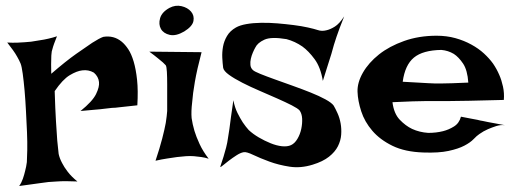

<svg xmlns="http://www.w3.org/2000/svg" viewBox="-20 -614 1776 660"><path d="M4.9 -467.8Q23.4 -466.8 38.6 -467.3Q53.7 -467.8 64.5 -468.8Q77.1 -469.7 86.9 -470.7Q101.6 -472.7 117.2 -475.6Q130.9 -477.5 146 -481Q161.1 -484.4 175.8 -489.3Q169.9 -474.6 166 -463.9Q162.1 -453.1 160.2 -445.3Q157.2 -436.5 157.2 -430.7Q156.2 -423.8 156.2 -414.1Q155.3 -397.5 156.2 -360.4Q207 -404.3 241.7 -428.7Q276.4 -453.1 296.9 -466.8Q321.3 -482.4 335 -487.3Q371.1 -493.2 398.4 -470.7Q410.2 -460.9 420.9 -444.8Q431.6 -428.7 439.5 -402.3Q447.3 -376 451.2 -339.4Q455.1 -302.7 452.1 -252Q431.6 -250 415.5 -248Q399.4 -246.1 388.7 -245.1Q376 -243.2 365.2 -243.2L338.9 -240.2Q325.2 -238.3 305.2 -236.8Q285.2 -235.4 256.8 -232.4Q297.9 -265.6 310.1 -290.5Q322.3 -315.4 320.3 -332Q318.4 -350.6 302.7 -364.3Q284.2 -375 262.7 -372.1Q244.1 -370.1 219.7 -355.5Q195.3 -340.8 168 -300.8Q169.9 -238.3 172.4 -197.3Q174.8 -156.2 176.8 -130.9Q179.7 -101.6 181.6 -85Q184.6 -70.3 193.4 -53.7Q200.2 -40 212.9 -23.4Q225.6 -6.8 246.1 9.8Q203.1 7.8 175.8 9.8Q159.2 10.7 146.5 11.7Q132.8 13.7 117.2 15.6Q103.5 17.6 85.4 20Q67.4 22.5 45.9 25.4Q53.7 14.6 58.6 0.5Q63.5 -13.7 66.4 -26.4Q70.3 -41 72.3 -56.6Q73.2 -70.3 73.7 -97.7Q74.2 -125 72.8 -159.7Q71.3 -194.3 69.3 -231.9Q67.4 -269.5 64.5 -302.7Q61.5 -335.9 58.1 -360.8Q54.7 -385.7 50.8 -395.5Q45.9 -407.2 39.1 -418.9Q33.2 -429.7 24.4 -441.9Q15.6 -454.1 4.9 -467.8Z M493.2 -436.5 672.9 -434.6Q657.2 -375 649.9 -333Q642.6 -291 640.6 -262.7Q636.7 -230.5 638.7 -208Q641.6 -187.5 648.4 -164.1Q654.3 -144.5 666 -119.1Q677.7 -93.8 697.3 -68.4Q685.5 -72.3 671.9 -74.2Q658.2 -76.2 646.5 -77.1Q632.8 -78.1 619.1 -77.1Q605.5 -76.2 588.9 -74.2Q575.2 -72.3 555.7 -69.3Q536.1 -66.4 514.6 -61.5Q529.3 -105.5 537.6 -137.7Q545.9 -169.9 549.8 -191.4Q553.7 -216.8 554.7 -232.4Q554.7 -252 554.7 -276.9Q554.7 -301.8 554.7 -325.2Q554.7 -348.6 553.7 -366.7Q552.7 -384.8 549.8 -389.6L540 -399.4Q534.2 -404.3 522.9 -413.6Q511.7 -422.9 493.2 -436.5ZM562.5 -586.9Q583 -597.7 604 -592.8Q625 -587.9 636.7 -574.2Q648.4 -560.5 645 -542Q641.6 -523.4 613.3 -505.9Q585 -489.3 563.5 -494.1Q542 -499 533.2 -514.6Q524.4 -530.3 530.3 -551.3Q536.1 -572.3 562.5 -586.9Z M1163.1 -557.6Q1154.3 -536.1 1147.9 -518.6Q1141.6 -501 1136.7 -487.3Q1131.8 -471.7 1127.9 -460Q1124 -446.3 1119.1 -428.7Q1114.3 -413.1 1106.9 -390.1Q1099.6 -367.2 1089.8 -335.9Q1082 -382.8 1061.5 -410.6Q1041 -438.5 1019.5 -454.1Q994.1 -471.7 964.8 -479.5Q912.1 -488.3 888.7 -477.5Q865.2 -466.8 857.4 -450.2Q853.5 -443.4 849.1 -433.1Q844.7 -422.9 842.3 -412.1Q839.8 -401.4 840.8 -390.6Q841.8 -379.9 849.6 -373Q854.5 -368.2 875 -359.9Q895.5 -351.6 924.3 -341.3Q953.1 -331.1 985.8 -319.3Q1018.6 -307.6 1047.9 -295.9Q1077.1 -284.2 1098.6 -272.5Q1120.1 -260.7 1127 -251Q1132.8 -241.2 1140.1 -225.1Q1147.5 -209 1150.9 -189.9Q1154.3 -170.9 1152.8 -150.9Q1151.4 -130.9 1141.6 -111.3Q1131.8 -91.8 1110.8 -75.2Q1089.8 -58.6 1054.7 -47.9Q1013.7 -35.2 975.6 -41Q937.5 -46.9 905.8 -58.6Q874 -70.3 850.6 -81.5Q827.1 -92.8 817.4 -90.8Q806.6 -88.9 793 -80.1Q779.3 -71.3 767.1 -62Q754.9 -52.7 746.1 -45.4Q737.3 -38.1 737.3 -40Q737.3 -42 740.7 -51.8Q744.1 -61.5 748.5 -75.7Q752.9 -89.8 757.3 -106.9Q761.7 -124 763.7 -139.6Q765.6 -152.3 768.6 -170.9Q770.5 -187.5 773.9 -211.4Q777.3 -235.4 782.2 -269.5Q787.1 -244.1 796.4 -225.6Q805.7 -207 814.5 -193.4Q825.2 -177.7 835 -167Q849.6 -153.3 869.6 -141.6Q889.6 -129.9 910.2 -121.6Q930.7 -113.3 949.2 -111.3Q967.8 -109.4 980.5 -115.2Q993.2 -121.1 1002.4 -136.7Q1011.7 -152.3 1015.6 -170.9Q1019.5 -189.5 1018.6 -206.5Q1017.6 -223.6 1009.8 -234.4Q1003.9 -241.2 982.9 -252Q961.9 -262.7 933.1 -275.4Q904.3 -288.1 872.6 -301.8Q840.8 -315.4 813 -329.6Q785.2 -343.8 767.1 -356.9Q749 -370.1 747.1 -380.9Q745.1 -396.5 744.1 -415.5Q743.2 -434.6 746.6 -453.6Q750 -472.7 760.3 -490.2Q770.5 -507.8 791 -519.5Q804.7 -527.3 827.1 -531.2Q849.6 -535.2 877 -535.6Q904.3 -536.1 933.6 -533.7Q962.9 -531.2 989.7 -527.8Q1016.6 -524.4 1038.6 -519.5Q1060.5 -514.6 1072.3 -510.7Q1085.9 -505.9 1101.6 -509.8Q1115.2 -512.7 1130.9 -522.5Q1146.5 -532.2 1163.1 -557.6Z M1452.1 -157.2Q1479.5 -157.2 1502.9 -163.1Q1522.5 -168 1540.5 -179.2Q1558.6 -190.4 1564.5 -212.9Q1584 -209 1597.7 -206.5Q1611.3 -204.1 1621.1 -202.1Q1631.8 -199.2 1639.6 -198.2Q1647.5 -196.3 1658.2 -194.3Q1668 -192.4 1682.1 -189.9Q1696.3 -187.5 1715.8 -183.6Q1701.2 -185.5 1686 -180.7Q1670.9 -175.8 1657.2 -169.9Q1641.6 -163.1 1627.9 -153.3Q1619.1 -147.5 1607.9 -135.7Q1596.7 -124 1576.2 -113.3Q1555.7 -102.5 1522 -95.2Q1488.3 -87.9 1435.5 -89.8Q1372.1 -91.8 1329.1 -112.8Q1286.1 -133.8 1259.8 -164.6Q1233.4 -195.3 1221.7 -231.4Q1210 -267.6 1209 -298.8Q1208 -330.1 1227.5 -364.3Q1247.1 -398.4 1282.7 -426.8Q1318.4 -455.1 1369.1 -473.1Q1419.9 -491.2 1480.5 -491.2Q1515.6 -491.2 1545.4 -482.9Q1575.2 -474.6 1600.1 -460.9Q1625 -447.3 1643.6 -430.2Q1662.1 -413.1 1674.8 -395.5Q1687.5 -377 1696.3 -356.4Q1704.1 -338.9 1709 -316.4Q1713.9 -293.9 1711.9 -270.5Q1637.7 -268.6 1592.3 -267.6Q1546.9 -266.6 1521.5 -266.6H1477.5H1444.3Q1426.8 -266.6 1398.4 -265.6Q1370.1 -264.6 1329.1 -262.7Q1334 -223.6 1354 -202.6Q1374 -181.6 1396.5 -170.9Q1421.9 -159.2 1452.1 -157.2ZM1364.3 -333Q1395.5 -331.1 1416.5 -330.1Q1437.5 -329.1 1451.2 -328.1Q1465.8 -327.1 1474.6 -327.1H1499Q1523.4 -327.1 1589.8 -330.1Q1586.9 -373 1571.8 -395.5Q1556.6 -418 1540 -428.7Q1520.5 -440.4 1497.1 -442.4Q1433.6 -441.4 1402.8 -416Q1372.1 -390.6 1364.3 -333Z"/></svg>

Font: Lakki Reddy
Style: Regular
Weight: 400
Designer: Appaji Ambarisha Darbha
Version: Version 1.0.4; ttfautohint (v1.2.42-39fb)